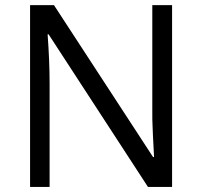

<svg xmlns="http://www.w3.org/2000/svg" viewBox="-20 -734 794 754"><path d="M655.8 0H561L170.9 -599.1H167Q174.8 -493.7 174.8 -405.8V0H98.1V-713.9H191.9L581.1 -117.2H585Q584 -130.4 580.6 -201.9Q577.1 -273.4 578.1 -304.2V-713.9H655.8Z"/></svg>

Font: Open Sans Y to K
Style: Regular
Weight: 400
Version: Version 1.10